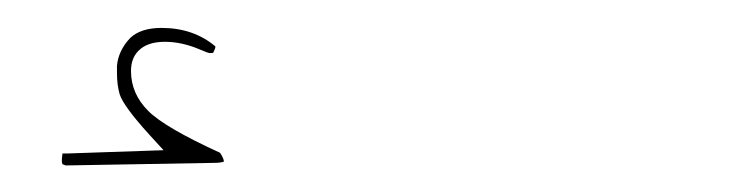

<svg xmlns="http://www.w3.org/2000/svg" viewBox="-20 -581 540 141"><path d="M138.2 -546.9Q122.1 -560.5 98.6 -560.5Q83.5 -560.5 75.7 -553.2Q66.9 -543.9 65.9 -532.7Q65.9 -529.8 65.9 -527.3Q65.9 -518.6 67.9 -511.7Q70.8 -502.9 89.4 -482.4L100.1 -470.7L29.8 -468.3Q28.3 -468.3 27.8 -468.3Q26.9 -468.3 25.9 -468.3Q25.4 -464.8 25.4 -463.1Q25.4 -461.4 25.9 -460.4L28.3 -459.5L137.7 -461.4Q142.1 -461.4 144.5 -462.4Q144 -465.3 141.6 -468.8Q101.1 -487.3 88.9 -499.5Q76.2 -512.2 76.2 -528.8Q76.2 -538.1 81.5 -543.5Q87.9 -550.3 101.1 -550.3Q113.8 -550.3 127.4 -544.4Q132.8 -542 134.3 -542Q136.7 -542 136.7 -542.5Q138.2 -545.4 138.2 -546.9Z"/></svg>

Font: Bakudai
Style: ExtraLight
Weight: 200
Version: Version 1.48